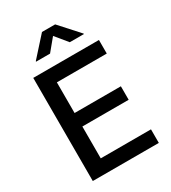

<svg xmlns="http://www.w3.org/2000/svg" viewBox="-223 -1058 1047 1173"><g transform="rotate(-30 300.5 -472.0)"><path d="M78.1 0V-727.5H541.5V-631.8H189.5V-415.5H516.1V-320.3H189.5V-95.7H543.9V0ZM241.2 -804.7H142.6V-808.1L264.6 -943.8H357.4L480 -808.1V-804.7H380.4L311 -889.2Z"/></g></svg>

Font: Inter 17pt Medium
Style: Regular
Weight: 500
Version: Version 4.001;git-66647c0bb